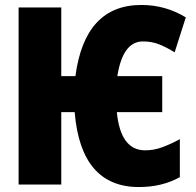

<svg xmlns="http://www.w3.org/2000/svg" viewBox="-20 -744 792 774"><path d="M705 -30V-183Q670 -164 635.5 -151Q601 -138 565 -138Q466 -138 451 -292H634V-437H453Q475 -577 556 -577Q592 -577 622 -565Q652 -553 684 -533L729 -674Q647 -724 550 -724Q322 -724 284 -437H227V-714H55V0H227V-292H281Q306 10 540 10Q634 10 705 -30Z"/></svg>

Font: Noto Sans Display Condensed Black
Style: Regular
Weight: 900
Width: 3
Designer: Monotype Design team
Foundry: Monotype Imaging Inc.
Version: 1.000